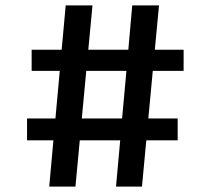

<svg xmlns="http://www.w3.org/2000/svg" viewBox="-20 -690 779 710"><path d="M162 0 177.5 -171H80V-252H185L201 -428H97V-506H208L223 -670H322L306.5 -506H454.5L469 -670H568L552.5 -506H659V-428H545L528.5 -252H637V-171H521L505 0H409L424.5 -171H275L259 0ZM282.5 -252H431.5L447.5 -428H299Z"/></svg>

Font: Merriweather Sans
Style: Regular
Weight: 400
Designer: Eben Sorkin
Foundry: Eben Sorkin
Version: Version 1.008; ttfautohint (v1.7.19-72a1) -l 8 -r 50 -G 200 